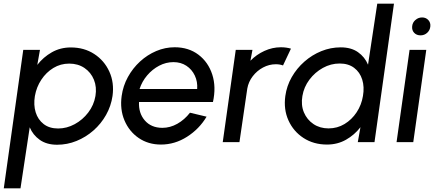

<svg xmlns="http://www.w3.org/2000/svg" viewBox="-66 -770 2388 1040"><path d="M45 250H-45.5L60 -500H150.5L136 -418.5Q168.5 -460.5 214.8 -486.8Q261 -513 317.5 -513Q390 -513 444.5 -477.5Q499 -442 526.2 -382.2Q553.5 -322.5 543.5 -250Q535.5 -195.5 508.5 -147.5Q481.5 -99.5 440.2 -63.2Q399 -27 348.5 -6.5Q298 14 243.5 14Q187 14 149.8 -12.2Q112.5 -38.5 95 -80.5ZM309 -425.5Q262 -425.5 223 -401.8Q184 -378 157.8 -338.2Q131.5 -298.5 123 -250Q115 -201.5 127.2 -161.8Q139.5 -122 170.5 -98Q201.5 -74 249 -74Q295.5 -74 338.8 -97.5Q382 -121 412.2 -160.8Q442.5 -200.5 451 -250Q459 -298 442.8 -338Q426.5 -378 391.5 -401.8Q356.5 -425.5 309 -425.5Z M806 13Q737 13 685.2 -22.5Q633.5 -58 608.2 -117.8Q583 -177.5 593 -250Q600.5 -305 626.8 -352.8Q653 -400.5 692.5 -436.8Q732 -473 780.2 -493.5Q828.5 -514 880 -514Q955.5 -514 1008.8 -473.8Q1062 -433.5 1083.8 -366.2Q1105.5 -299 1087.5 -217.5H687Q684 -157.5 718.2 -117.8Q752.5 -78 813 -77.5Q855.5 -77.5 894.5 -99.5Q933.5 -121.5 963 -159.5L1053 -138Q1013.5 -71.5 947.2 -29.2Q881 13 806 13ZM690 -288H1002Q1005 -327.5 989.2 -360.8Q973.5 -394 943.5 -413.8Q913.5 -433.5 873.5 -433.5Q833 -433.5 796 -414Q759 -394.5 731 -361.5Q703 -328.5 690 -288Z M1140.5 0 1211 -500H1301.5L1290.5 -441Q1323 -474.5 1366.2 -494.2Q1409.5 -514 1455.5 -514Q1484.5 -514 1510 -506.5L1467 -415.5Q1449.5 -422 1428 -422Q1392 -422 1359 -404.5Q1326 -387 1303 -357Q1280 -327 1273.5 -290.5L1231 0Z M1977.5 -750H2068L1962.5 0H1872L1886.5 -81Q1854 -39 1808 -13Q1762 13 1705.5 13Q1633 13 1578.2 -22.5Q1523.5 -58 1496.5 -117.8Q1469.5 -177.5 1479.5 -250Q1487 -304.5 1514.2 -352.2Q1541.5 -400 1582.8 -436.2Q1624 -472.5 1674.5 -493Q1725 -513.5 1779.5 -513.5Q1836 -513.5 1873 -487.5Q1910 -461.5 1927.5 -419.5ZM1713.5 -74.5Q1761 -74.5 1800.2 -98.2Q1839.5 -122 1865.8 -161.8Q1892 -201.5 1900 -250Q1908.5 -299 1896 -339Q1883.5 -379 1852.2 -402.5Q1821 -426 1774 -426Q1726 -426 1683 -402.2Q1640 -378.5 1610 -338.5Q1580 -298.5 1572 -250Q1563.5 -201 1580.2 -161.2Q1597 -121.5 1632 -98Q1667 -74.5 1713.5 -74.5Z M2152.5 -500H2243L2172.5 0H2082ZM2212 -578.5Q2190.5 -578.5 2177.5 -592.2Q2164.5 -606 2166.5 -627Q2168 -647.5 2183.8 -661.5Q2199.5 -675.5 2220.5 -675.5Q2241 -675.5 2254 -661.5Q2267 -647.5 2265 -627Q2263 -606 2247.8 -592.2Q2232.5 -578.5 2212 -578.5Z"/></svg>

Font: Urbanist Medium
Style: Italic
Weight: 500
Italic angle: -8°
Designer: Corey Hu
Foundry: Corey Hu
Version: Version 1.330; ttfautohint (v1.8.4.7-5d5b)